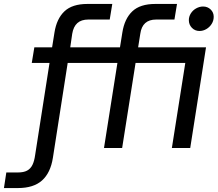

<svg xmlns="http://www.w3.org/2000/svg" viewBox="-130 -750 1103 973"><path d="M-110 203 -98 124H-40Q-10 124 7.5 114.5Q25 105 34.5 85.5Q44 66 48 36L121 -431H31L44 -510H134L146 -585Q157 -655 196.5 -692.5Q236 -730 313 -730H439L426 -651H318Q282 -651 262 -633Q242 -615 236 -579L226 -510H478L490 -585Q501 -655 540.5 -692.5Q580 -730 657 -730H767L754 -651H662Q626 -651 606 -633Q586 -615 581 -579L570 -510H914L834 0H741L809 -431H557L489 0H397L465 -431H213L138 50Q126 126 83 164.5Q40 203 -39 203ZM881 -593Q858 -593 842.5 -609Q827 -625 827 -648Q827 -666 837 -682Q847 -698 864 -707.5Q881 -717 899 -717Q922 -717 937.5 -702Q953 -687 953 -665Q953 -645 942.5 -628.5Q932 -612 915.5 -602.5Q899 -593 881 -593Z"/></svg>

Font: MuseoModerno
Style: Italic
Weight: 400
Italic angle: -9°
Designer: Pablo Cosgaya, Héctor Gatti, Marcela Romero, and the Authors of The MuseoModerno Project.
Foundry: Omnibus-Type Team
Version: Version 1.003